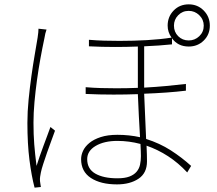

<svg xmlns="http://www.w3.org/2000/svg" viewBox="-20 -831 996 883"><path d="M194 -695Q191 -687 188.5 -677Q186 -667 184 -654Q175 -612 166 -562.5Q157 -513 150 -462Q143 -411 138.5 -361Q134 -311 134 -267Q134 -212 137.5 -167.5Q141 -123 148 -68Q154 -88 162.5 -112Q171 -136 180 -160.5Q189 -185 197.5 -207.5Q206 -230 212 -247L233 -230Q226 -210 216 -183.5Q206 -157 196.5 -129.5Q187 -102 179 -77.5Q171 -53 168 -38Q166 -28 164.5 -18Q163 -8 164 2Q165 9 166 16.5Q167 24 168 29L139 32Q125 -21 115.5 -95Q106 -169 106 -266Q106 -317 111.5 -372.5Q117 -428 124.5 -481.5Q132 -535 140 -581Q148 -627 153 -658Q155 -672 156 -681.5Q157 -691 157 -699ZM628 -113Q628 -122 627.5 -136Q627 -150 626 -169Q573 -183 520 -183Q459 -183 420 -160Q381 -137 381 -99Q381 -54 418.5 -32.5Q456 -11 520 -11Q554 -11 575 -19Q596 -27 608 -41Q620 -55 624 -73.5Q628 -92 628 -113ZM848 -781Q819 -781 799.5 -761Q780 -741 780 -713Q780 -684 799.5 -664.5Q819 -645 848 -645Q876 -645 896.5 -664.5Q917 -684 917 -713Q917 -741 896.5 -761Q876 -781 848 -781ZM643 -428Q697 -431 745 -435.5Q793 -440 835 -445V-414Q794 -409 745.5 -405.5Q697 -402 643 -400Q645 -351 647.5 -295.5Q650 -240 652 -192Q715 -172 765.5 -139.5Q816 -107 859 -68L841 -38Q800 -82 753 -112.5Q706 -143 654 -161Q655 -138 655.5 -120Q656 -102 656 -89Q656 -35 617 -9Q578 17 518 17Q443 17 398 -12.5Q353 -42 353 -99Q353 -118 362 -137.5Q371 -157 391 -173.5Q411 -190 443 -200.5Q475 -211 520 -211Q574 -211 624 -200Q621 -245 618.5 -298.5Q616 -352 614 -398Q586 -397 558.5 -396.5Q531 -396 502 -396Q436 -396 374 -399V-430Q409 -427 444.5 -426Q480 -425 515 -425Q540 -425 564.5 -425.5Q589 -426 614 -427V-617Q588 -616 561.5 -615.5Q535 -615 509 -615Q448 -615 389 -618V-648Q424 -645 459 -644Q494 -643 530 -643Q595 -643 656.5 -646.5Q718 -650 769 -658Q751 -683 751 -713Q751 -754 778.5 -782.5Q806 -811 848 -811Q889 -811 917 -782.5Q945 -754 945 -713Q945 -672 917 -644.5Q889 -617 848 -617Q798 -617 771 -655V-627Q714 -621 643 -618Z"/></svg>

Font: Kinto Sans Thin
Style: Regular
Weight: 100
Designer: Authors: Ryoko NISHIZUKA  (kana & ideographs); Paul D. Hunt (Latin, Greek & Cyrillic); Wenlong ZHANG  (bopomofo); Sandol
Foundry: Adobe Systems Incorporated, ookami Inc.
Version: Version 0.001